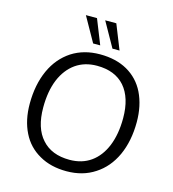

<svg xmlns="http://www.w3.org/2000/svg" viewBox="-132 -1034 1037 1152"><g transform="rotate(15 386.0 -458.5)"><path d="M387 9Q289 9 218 -32Q145 -73 108 -148Q70 -224 70 -326Q70 -444 111 -535Q151 -623 227 -673Q302 -721 402 -721Q501 -721 572 -681Q644 -640 681 -565Q719 -487 719 -385Q719 -267 678 -177Q637 -88 562 -40Q488 9 387 9ZM387 -62Q464 -62 519 -101Q574 -140 604 -213Q634 -287 634 -386Q634 -513 574 -582Q514 -650 402 -650Q326 -650 270 -611Q214 -571 184 -499Q154 -426 154 -325Q154 -197 215 -130Q275 -62 387 -62ZM344 -773 258 -926H327L388 -773ZM464 -773 378 -926H447L508 -773Z"/></g></svg>

Font: PRinguin Sans
Style: Italic
Weight: 400
Designer: Vernon Adams
Foundry: Vernon Adams
Version: ""